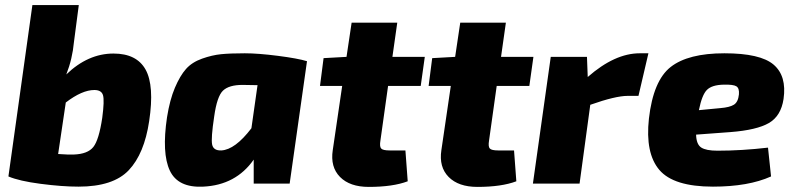

<svg xmlns="http://www.w3.org/2000/svg" viewBox="-20 -720 3114 753"><path d="M289 -700 270 -555Q264 -489 240 -428Q325 -510 425 -510Q516 -510 551 -447Q586 -384 565 -245Q546 -117 485 -52.5Q424 12 288 12Q224 12 139.5 1Q55 -10 13 -28L107 -700ZM238 -318 208 -116Q249 -113 270 -114Q324 -116 346 -143.5Q368 -171 381 -258Q390 -326 384 -346.5Q378 -367 350 -367Q302 -367 238 -318Z M1116 0H975V-94Q905 6 777 12Q678 17 646 -51Q614 -119 635 -260Q646 -329 666 -376Q686 -423 709.5 -449.5Q733 -476 772.5 -490Q812 -504 847.5 -507.5Q883 -511 940 -511Q992 -511 1070 -501Q1148 -491 1184 -480ZM990 -386 931 -387Q878 -387 854.5 -364.5Q831 -342 820 -263Q807 -177 812 -153Q817 -129 848 -130Q902 -133 966 -217Z M1502 -383 1472 -169Q1468 -145 1475 -137.5Q1482 -130 1508 -130H1570L1579 -9Q1521 13 1426 13Q1352 13 1313.5 -26Q1275 -65 1285 -131L1322 -383H1235L1249 -492L1339 -497L1359 -631H1538L1519 -497H1646L1630 -383Z M1928 -383 1898 -169Q1894 -145 1901 -137.5Q1908 -130 1934 -130H1996L2005 -9Q1947 13 1852 13Q1778 13 1739.5 -26Q1701 -65 1711 -131L1748 -383H1661L1675 -492L1765 -497L1785 -631H1964L1945 -497H2072L2056 -383Z M2523 -511 2484 -344H2442Q2394 -344 2295 -309L2253 0H2070L2140 -497H2282L2285 -418Q2391 -511 2489 -511Z M2992 -141 3004 -28Q2915 12 2776 12Q2622 12 2566 -53.5Q2510 -119 2525 -255Q2542 -404 2610.5 -457.5Q2679 -511 2821 -511Q2962 -511 3014 -466.5Q3066 -422 3053 -332Q3043 -265 2995.5 -237.5Q2948 -210 2845 -202L2710 -192Q2711 -154 2730 -141.5Q2749 -129 2794 -129Q2889 -129 2992 -141ZM2721 -288 2805 -296Q2842 -299 2858.5 -309.5Q2875 -320 2878 -350Q2880 -374 2868 -381.5Q2856 -389 2818 -388Q2772 -387 2752.5 -367.5Q2733 -348 2721 -288Z"/></svg>

Font: Exo 2.0 Extra Bold
Style: Italic
Weight: 800
Italic angle: -8°
Designer: Natanael Gama
Version: Version 1.001;PS 001.001;hotconv 1.0.70;makeotf.lib2.5.58329